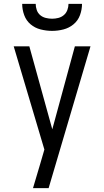

<svg xmlns="http://www.w3.org/2000/svg" viewBox="-20 -760 540 995"><path d="M151 215Q160 185 169 154.5Q178 124 187 94L210 15L51 -520H132L251 -90L368 -520H449L232 215ZM250 -600Q220 -600 190.5 -607.5Q161 -615 138.5 -634Q116 -653 105.5 -681.5Q95 -710 95 -740H165Q165 -724 170.5 -708Q176 -692 188.5 -681.5Q201 -671 217.5 -667Q234 -663 250 -663Q266 -663 282 -667Q298 -671 310.5 -681.5Q323 -692 329 -708Q335 -724 335 -740H405Q405 -710 394.5 -681.5Q384 -653 361 -634Q338 -615 309 -607.5Q280 -600 250 -600Z"/></svg>

Font: Huly
Style: Regular
Weight: 400
Designer: Belleve Invis
Foundry: Belleve Invis
Version: Version 33.2.5; ttfautohint (v1.8.4)